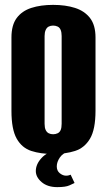

<svg xmlns="http://www.w3.org/2000/svg" viewBox="-20 -620 439 788"><path d="M198 12Q147 12 108.5 -0.5Q70 -13 48.5 -51Q27 -89 27 -165V-466Q27 -517 48.5 -546Q70 -575 108.5 -587.5Q147 -600 198 -600Q249 -600 288 -587.5Q327 -575 349.5 -546Q372 -517 372 -466V-166Q372 -89 349.5 -51Q327 -13 288 -0.5Q249 12 198 12ZM198 -69Q208 -69 216.5 -73Q225 -77 229 -86.5Q233 -96 233 -112V-472Q233 -487 229 -497Q225 -507 216.5 -511Q208 -515 198 -515Q188 -515 180 -511Q172 -507 167.5 -497Q163 -487 163 -472V-112Q163 -96 167.5 -86.5Q172 -77 180 -73Q188 -69 198 -69ZM215 148Q175 148 151 127.5Q127 107 127 82Q127 54 150.5 28.5Q174 3 212 -2L265 0Q238 8 225.5 26.5Q213 45 213 63Q213 81 225.5 91Q238 101 251 101Q258 101 263 99.5Q268 98 270 97L286 131Q280 134 264.5 141Q249 148 215 148Z"/></svg>

Font: Alumni Sans ExtraBold
Style: Regular
Weight: 800
Designer: Robert E. Leuschke
Foundry: Robert E. Leuschke
Version: Version 1.018